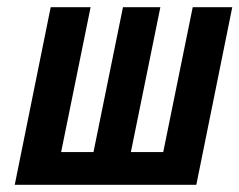

<svg xmlns="http://www.w3.org/2000/svg" viewBox="-20 -514 666 534"><path d="M121 -494H232L150 -91H240L322 -494H426L344 -91H434L516 -494H626L526 0H21Z"/></svg>

Font: Codetta
Style: Bold Italic
Weight: 700
Italic angle: -11°
Designer: Ulrich Proeller
Foundry: PROSA GmbH
Version: Version 2.00;September 29, 2018;FontCreator 11.5.0.2427 64-b